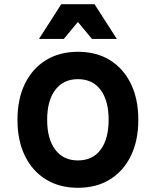

<svg xmlns="http://www.w3.org/2000/svg" viewBox="-20 -874 740 912"><path d="M350 18Q263 18 198.5 -21.5Q134 -61 98.5 -133.5Q63 -206 63 -305Q63 -404 98.5 -476.5Q134 -549 198.5 -588.5Q263 -628 350 -628Q438 -628 502 -588.5Q566 -549 601.5 -476.5Q637 -404 637 -305Q637 -206 601.5 -133.5Q566 -61 502 -21.5Q438 18 350 18ZM350 -112Q420 -112 458 -163Q496 -214 496 -305Q496 -396 458 -447Q420 -498 350 -498Q281 -498 242.5 -447Q204 -396 204 -305Q204 -214 242.5 -163Q281 -112 350 -112ZM165 -689 271 -854H429L535 -689H417L309 -819H391L283 -689Z"/></svg>

Font: Martian Mono SemiExpanded SemiBold
Style: Regular
Weight: 600
Monospace: yes
Version: Version 0.930